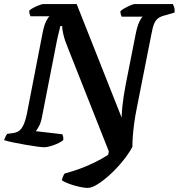

<svg xmlns="http://www.w3.org/2000/svg" viewBox="-31 -724 879 944"><path d="M400 200Q385 200 359.5 194.5Q334 189 309.5 180Q285 171 273 162Q275 153 279 143.5Q283 134 287 129Q329 118 366 104Q403 90 436.5 73.5Q470 57 501 37L504 20L303 -488Q287 -526 280.5 -555Q274 -584 275 -596H266Q265 -593 263 -585Q261 -577 258 -564Q255 -551 250 -530L175 -147Q170 -120 160.5 -103Q151 -86 145 -79L275 -64Q278 -60 279.5 -51.5Q281 -43 280 -35Q261 -20 231.5 -10Q202 0 186 0Q176 0 150.5 -3.5Q125 -7 93 -12.5Q61 -18 32.5 -24Q4 -30 -11 -35Q-8 -44 -3.5 -53Q1 -62 5 -66L35 -70Q53 -73 65 -82.5Q77 -92 87 -115.5Q97 -139 105 -184L179 -565Q186 -600 196 -620Q206 -640 213 -644H119Q117 -648 114.5 -655.5Q112 -663 113 -672Q120 -679 134.5 -686.5Q149 -694 163 -699Q177 -704 182 -704H346L567 -146Q568 -174 570.5 -199Q573 -224 577 -250Q581 -276 587 -308L637 -561Q644 -595 654 -616.5Q664 -638 671 -642H567Q565 -646 563 -653Q561 -660 561 -669Q568 -676 582.5 -684Q597 -692 611 -698Q625 -704 630 -704H819Q821 -700 825 -689Q829 -678 827 -662L782 -649Q760 -644 747 -634.5Q734 -625 726.5 -606.5Q719 -588 713 -554L642 -195Q633 -151 628.5 -116Q624 -81 622 -53.5Q620 -26 620 -2Q601 33 572 68.5Q543 104 511 133.5Q479 163 449.5 181.5Q420 200 400 200Z"/></svg>

Font: Texturina 12pt
Style: Bold Italic
Weight: 700
Italic angle: -11°
Designer: Guillermo Torres Carreño
Foundry: Omnibus-Type
Version: Version 1.002